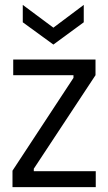

<svg xmlns="http://www.w3.org/2000/svg" viewBox="-20 -764 442 784"><path d="M31 0V-67L280 -446V-457H34V-521H370V-457L118 -75V-65H371V0ZM73 -744 198 -651 322 -744V-673L198 -582L73 -673Z"/></svg>

Font: Bricolage Grotesque SemiCondensed Light
Style: Regular
Weight: 300
Width: 4
Designer: Mathieu Triay
Foundry: Atelier Triay
Version: Version 1.000;gftools[0.9.30]